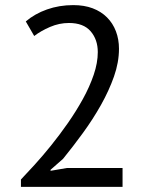

<svg xmlns="http://www.w3.org/2000/svg" viewBox="-20 -732 585 752"><path d="M446 -541Q446 -488 426.5 -432.5Q407 -377 375.5 -321Q344 -265 305 -211.5Q266 -158 227 -110L178 -67V-63L242 -74H460V0H62V-29Q84 -52 115 -86Q146 -120 179.5 -161.5Q213 -203 245.5 -249.5Q278 -296 304.5 -344Q331 -392 347 -439Q363 -486 363 -528Q363 -577 335 -609.5Q307 -642 250 -642Q212 -642 176 -626.5Q140 -611 114 -591L81 -648Q116 -678 164 -695Q212 -712 267 -712Q310 -712 343 -699.5Q376 -687 399 -664Q422 -641 434 -609.5Q446 -578 446 -541Z"/></svg>

Font: PTSans
Style: Regular
Weight: 400
Designer: A.Korolkova, O.Umpeleva, V.Yefimov
Foundry: ParaType Ltd
Version: Version 2.003W OFL